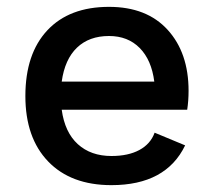

<svg xmlns="http://www.w3.org/2000/svg" viewBox="-20 -530 621 560"><path d="M526 -210H160Q169 -144 207 -109.5Q245 -75 305 -75Q354 -75 386.5 -92.5Q419 -110 431 -143L520 -106Q464 10 305 10Q187 10 120.5 -59Q54 -128 54 -250Q54 -373 118 -441.5Q182 -510 298 -510Q408 -510 469 -443Q530 -376 530 -265Q530 -236 526 -210ZM160 -292H430Q422 -355 387.5 -390Q353 -425 298 -425Q240 -425 204.5 -391Q169 -357 160 -292Z"/></svg>

Font: Work Sans Medium
Style: Regular
Weight: 500
Designer: Wei Huang
Foundry: Wei Huang
Version: Version 1.500